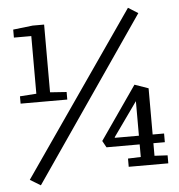

<svg xmlns="http://www.w3.org/2000/svg" viewBox="-53 -740 778 836"><g transform="rotate(-5 336.5 -321.5)"><path d="M35 -315V-347L107 -352V-604H31V-639L117 -649H167V-353L239 -348V-315ZM92 47 46 19 537 -690 580 -663ZM480 0V-36L536 -38V-93H391L375 -122L536 -354L596 -333V-131H646V-93H596V-38L653 -35V0ZM432 -131H536V-282L430 -133Z"/></g></svg>

Font: Faustina Light Light
Style: Regular
Weight: 300
Version: Version 1.200